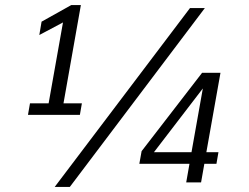

<svg xmlns="http://www.w3.org/2000/svg" viewBox="-20 -724 988 762"><path d="M99 -314H173L230 -635L136 -585L145 -638L263 -704H301L232 -314H305L297 -268H91ZM734 -692H793L257 18H197ZM732 -74H533L542 -124L782 -435H855L799 -120H847L839 -74H791L778 0H719ZM740 -120 785 -373 591 -120Z"/></svg>

Font: Sarabun Light
Style: Italic
Weight: 300
Italic angle: -10°
Designer: Suppakit Chalermlarp | Katatrad Co.,Ltd.
Foundry: Cadson Demak Co.,Ltd.
Version: Version 1.000; ttfautohint (v1.6)